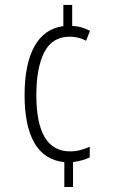

<svg xmlns="http://www.w3.org/2000/svg" viewBox="-20 -744 458 774"><path d="M271 -724.1V-639.6Q291.5 -638.7 309.6 -633.3Q327.6 -627.9 342.8 -619.6L327.1 -579.6Q311 -588.4 293.9 -592.3Q276.9 -596.2 261.7 -596.2Q190.4 -596.2 158.4 -533.2Q126.5 -470.2 126.5 -360.4Q126.5 -133.8 262.7 -133.8Q283.7 -133.8 303.2 -138.9Q322.8 -144 341.8 -152.3V-109.4Q329.6 -103.5 312.5 -98.4Q295.4 -93.3 274.4 -90.8V9.8H239.3V-90.3Q157.7 -99.1 118.4 -168.2Q79.1 -237.3 79.1 -359.9Q79.1 -485.4 118.7 -556.9Q158.2 -628.4 235.4 -638.7V-724.1Z"/></svg>

Font: Open Sans Condensed Light
Style: Regular
Weight: 300
Width: 3
Designer: Monotype Design Team
Foundry: Monotype Imaging Inc.
Version: Version 3.003; ttfautohint (v1.8.4)